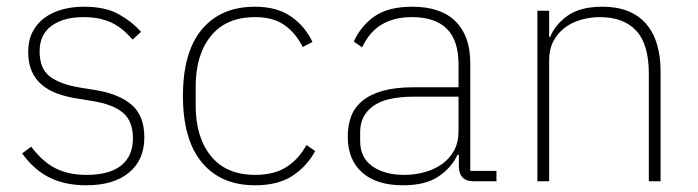

<svg xmlns="http://www.w3.org/2000/svg" viewBox="-20 -540 2080 572"><path d="M237 12Q174 12 127.5 -11Q81 -34 46 -83L73 -103Q107 -58 145.5 -38.5Q184 -19 238 -19Q306 -19 341 -47Q376 -75 376 -128Q376 -179 346.5 -204Q317 -229 256 -239L213 -246Q179 -251 151.5 -261Q124 -271 104.5 -287.5Q85 -304 74.5 -328Q64 -352 64 -386Q64 -419 76.5 -444Q89 -469 111.5 -486Q134 -503 164.5 -511.5Q195 -520 230 -520Q294 -520 334 -497.5Q374 -475 400 -445L375 -422Q364 -435 350.5 -447Q337 -459 320 -468.5Q303 -478 280.5 -483.5Q258 -489 229 -489Q169 -489 133.5 -463Q98 -437 98 -387Q98 -336 128 -312.5Q158 -289 219 -279L262 -272Q333 -261 371.5 -228.5Q410 -196 410 -131Q410 -63 364 -25.5Q318 12 237 12Z M740 12Q638 12 581.5 -56Q525 -124 525 -254Q525 -385 581.5 -452.5Q638 -520 740 -520Q804 -520 846 -491.5Q888 -463 911 -415L882 -400Q860 -443 826.5 -466Q793 -489 740 -489Q654 -489 608.5 -433Q563 -377 563 -283V-225Q563 -131 608.5 -75Q654 -19 740 -19Q797 -19 833.5 -42.5Q870 -66 893 -108L919 -90Q894 -44 851 -16Q808 12 740 12Z M1390 0Q1349 0 1347 -42V-79H1343Q1325 -40 1286 -14Q1247 12 1181 12Q1102 12 1059 -26Q1016 -64 1016 -133Q1016 -166 1026 -193Q1036 -220 1059.5 -239.5Q1083 -259 1120.5 -269.5Q1158 -280 1213 -280H1346V-348Q1346 -420 1311 -454.5Q1276 -489 1207 -489Q1100 -489 1059 -399L1034 -416Q1055 -463 1096 -491.5Q1137 -520 1208 -520Q1293 -520 1337 -476.5Q1381 -433 1381 -352V-31H1459V0ZM1184 -19Q1217 -19 1246.5 -27.5Q1276 -36 1298 -52Q1320 -68 1333 -92Q1346 -116 1346 -148V-252H1213Q1129 -252 1091 -223.5Q1053 -195 1053 -148V-120Q1053 -70 1089.5 -44.5Q1126 -19 1184 -19Z M1581 0V-508H1616V-430H1619Q1634 -467 1671.5 -493.5Q1709 -520 1775 -520Q1859 -520 1903.5 -470.5Q1948 -421 1948 -326V0H1913V-320Q1913 -408 1875.5 -448.5Q1838 -489 1767 -489Q1738 -489 1710.5 -481Q1683 -473 1662 -457Q1641 -441 1628.5 -417Q1616 -393 1616 -361V0Z"/></svg>

Font: IBM Plex Sans Arabic ExtraLight
Style: Regular
Weight: 200
Designer: Mike Abbink, Paul van der Laan, Pieter van Rosmalen, Wael Morcos, Khajak Apelian
Foundry: Bold Monday
Version: Version 1.1